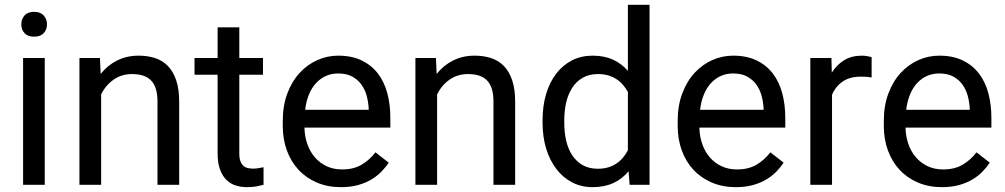

<svg xmlns="http://www.w3.org/2000/svg" viewBox="-20 -770 4187 800"><path d="M166.5 0H76.2V-528.3H166.5ZM68.8 -668.5Q68.8 -690.4 82.3 -705.6Q95.7 -720.7 122.1 -720.7Q148.4 -720.7 162.1 -705.6Q175.8 -690.4 175.8 -668.5Q175.8 -646.5 162.1 -631.8Q148.4 -617.2 122.1 -617.2Q95.7 -617.2 82.3 -631.8Q68.8 -646.5 68.8 -668.5Z M396.5 -528.3 399.4 -461.9Q427.7 -497.6 467.8 -517.8Q507.8 -538.1 557.6 -538.1Q596.2 -538.1 627.4 -527.6Q658.7 -517.1 680.7 -493.9Q702.6 -470.7 714.6 -434.3Q726.6 -397.9 726.6 -346.2V0H636.2V-347.2Q636.2 -377.9 629.4 -399.7Q622.6 -421.4 609.1 -435.1Q595.7 -448.7 575.9 -455.1Q556.2 -461.4 530.3 -461.4Q486.3 -461.4 453.1 -438Q419.9 -414.6 401.4 -376.5V0H311V-528.3Z M977.1 -656.2V-528.3H1075.7V-458.5H977.1V-130.9Q977.1 -110.4 981.9 -97.9Q986.8 -85.4 994.9 -78.6Q1002.9 -71.8 1013.4 -69.6Q1023.9 -67.4 1035.2 -67.4Q1046.4 -67.4 1058.8 -69.6Q1071.3 -71.8 1078.1 -73.2V0Q1067.4 2.9 1050.3 6.3Q1033.2 9.8 1008.8 9.8Q983.9 9.8 961.7 2.7Q939.5 -4.4 922.9 -21Q906.2 -37.6 896.5 -64.7Q886.7 -91.8 886.7 -131.3V-458.5H790.5V-528.3H886.7V-656.2Z M1400.4 9.8Q1345.2 9.8 1300.5 -9.3Q1255.9 -28.3 1224.1 -62.3Q1192.4 -96.2 1175.3 -143.1Q1158.2 -189.9 1158.2 -245.6V-266.1Q1158.2 -330.6 1177.5 -381.3Q1196.8 -432.1 1229 -466.8Q1261.2 -501.5 1302.7 -519.8Q1344.2 -538.1 1389.2 -538.1Q1445.8 -538.1 1486.8 -518.3Q1527.8 -498.5 1554.4 -463.9Q1581.1 -429.2 1593.8 -381.8Q1606.4 -334.5 1606.4 -278.8V-238.3H1248.5Q1249.5 -201.7 1260.5 -169.9Q1271.5 -138.2 1291.7 -114.7Q1312 -91.3 1340.6 -77.6Q1369.1 -64 1405.3 -64Q1453.1 -64 1486.3 -83.5Q1519.5 -103 1544.4 -135.3L1599.6 -92.3Q1586.9 -72.8 1568.8 -54.4Q1550.8 -36.1 1526.6 -21.7Q1502.4 -7.3 1471.2 1.2Q1439.9 9.8 1400.4 9.8ZM1389.2 -463.9Q1361.8 -463.9 1338.9 -453.9Q1315.9 -443.8 1297.9 -424.8Q1279.8 -405.8 1267.8 -377.4Q1255.9 -349.1 1251.5 -312.5H1516.1V-319.3Q1514.6 -345.7 1507.6 -371.6Q1500.5 -397.5 1485.6 -418Q1470.7 -438.5 1447.3 -451.2Q1423.8 -463.9 1389.2 -463.9Z M1796.4 -528.3 1799.3 -461.9Q1827.6 -497.6 1867.7 -517.8Q1907.7 -538.1 1957.5 -538.1Q1996.1 -538.1 2027.3 -527.6Q2058.6 -517.1 2080.6 -493.9Q2102.5 -470.7 2114.5 -434.3Q2126.5 -397.9 2126.5 -346.2V0H2036.1V-347.2Q2036.1 -377.9 2029.3 -399.7Q2022.5 -421.4 2009 -435.1Q1995.6 -448.7 1975.8 -455.1Q1956.1 -461.4 1930.2 -461.4Q1886.2 -461.4 1853 -438Q1819.8 -414.6 1801.3 -376.5V0H1710.9V-528.3Z M2240.7 -268.6Q2240.7 -329.1 2255.6 -378.7Q2270.5 -428.2 2297.9 -463.6Q2325.2 -499 2363.5 -518.6Q2401.9 -538.1 2449.2 -538.1Q2497.6 -538.1 2533.7 -521.7Q2569.8 -505.4 2596.2 -474.6V-750H2686.5V0H2603.5L2599.1 -56.6Q2572.8 -24.4 2535.6 -7.3Q2498.5 9.8 2448.2 9.8Q2401.9 9.8 2363.5 -10.3Q2325.2 -30.3 2297.9 -66.2Q2270.5 -102.1 2255.6 -151.1Q2240.7 -200.2 2240.7 -258.3ZM2331.1 -258.3Q2331.1 -218.8 2339.1 -183.8Q2347.2 -148.9 2364.3 -123Q2381.3 -97.2 2407.7 -82Q2434.1 -66.9 2470.7 -66.9Q2494.6 -66.9 2513.7 -72.5Q2532.7 -78.1 2548.1 -88.4Q2563.5 -98.6 2575.4 -112.8Q2587.4 -127 2596.2 -144V-386.7Q2587.4 -402.8 2575.7 -416.5Q2564 -430.2 2548.6 -440.2Q2533.2 -450.2 2514.2 -455.8Q2495.1 -461.4 2471.7 -461.4Q2434.6 -461.4 2408 -446Q2381.3 -430.7 2364.3 -404.3Q2347.2 -377.9 2339.1 -343Q2331.1 -308.1 2331.1 -268.6Z M3045.9 9.8Q2990.7 9.8 2946 -9.3Q2901.4 -28.3 2869.6 -62.3Q2837.9 -96.2 2820.8 -143.1Q2803.7 -189.9 2803.7 -245.6V-266.1Q2803.7 -330.6 2823 -381.3Q2842.3 -432.1 2874.5 -466.8Q2906.7 -501.5 2948.2 -519.8Q2989.7 -538.1 3034.7 -538.1Q3091.3 -538.1 3132.3 -518.3Q3173.3 -498.5 3200 -463.9Q3226.6 -429.2 3239.3 -381.8Q3252 -334.5 3252 -278.8V-238.3H2894Q2895 -201.7 2906 -169.9Q2917 -138.2 2937.3 -114.7Q2957.5 -91.3 2986.1 -77.6Q3014.6 -64 3050.8 -64Q3098.6 -64 3131.8 -83.5Q3165 -103 3189.9 -135.3L3245.1 -92.3Q3232.4 -72.8 3214.4 -54.4Q3196.3 -36.1 3172.1 -21.7Q3147.9 -7.3 3116.7 1.2Q3085.4 9.8 3045.9 9.8ZM3034.7 -463.9Q3007.3 -463.9 2984.4 -453.9Q2961.4 -443.8 2943.4 -424.8Q2925.3 -405.8 2913.3 -377.4Q2901.4 -349.1 2897 -312.5H3161.6V-319.3Q3160.2 -345.7 3153.1 -371.6Q3146 -397.5 3131.1 -418Q3116.2 -438.5 3092.8 -451.2Q3069.3 -463.9 3034.7 -463.9Z M3611.8 -447.3Q3600.1 -449.2 3590.1 -450Q3580.1 -450.7 3567.4 -450.7Q3520.5 -450.7 3491 -430.2Q3461.4 -409.7 3446.8 -375V0H3356.4V-528.3H3444.3L3445.8 -467.3Q3466.3 -500 3497.1 -519Q3527.8 -538.1 3571.8 -538.1Q3581.5 -538.1 3594.2 -535.9Q3606.9 -533.7 3611.8 -531.2Z M3904.8 9.8Q3849.6 9.8 3804.9 -9.3Q3760.3 -28.3 3728.5 -62.3Q3696.8 -96.2 3679.7 -143.1Q3662.6 -189.9 3662.6 -245.6V-266.1Q3662.6 -330.6 3681.9 -381.3Q3701.2 -432.1 3733.4 -466.8Q3765.6 -501.5 3807.1 -519.8Q3848.6 -538.1 3893.6 -538.1Q3950.2 -538.1 3991.2 -518.3Q4032.2 -498.5 4058.8 -463.9Q4085.4 -429.2 4098.1 -381.8Q4110.8 -334.5 4110.8 -278.8V-238.3H3752.9Q3753.9 -201.7 3764.9 -169.9Q3775.9 -138.2 3796.1 -114.7Q3816.4 -91.3 3845 -77.6Q3873.5 -64 3909.7 -64Q3957.5 -64 3990.7 -83.5Q4023.9 -103 4048.8 -135.3L4104 -92.3Q4091.3 -72.8 4073.2 -54.4Q4055.2 -36.1 4031 -21.7Q4006.8 -7.3 3975.6 1.2Q3944.3 9.8 3904.8 9.8ZM3893.6 -463.9Q3866.2 -463.9 3843.3 -453.9Q3820.3 -443.8 3802.2 -424.8Q3784.2 -405.8 3772.2 -377.4Q3760.3 -349.1 3755.9 -312.5H4020.5V-319.3Q4019 -345.7 4012 -371.6Q4004.9 -397.5 3990 -418Q3975.1 -438.5 3951.7 -451.2Q3928.2 -463.9 3893.6 -463.9Z"/></svg>

Font: RobotoDraft
Style: Regular
Weight: 400
Designer: Google
Foundry: Google
Version: Version 2.000988-w1; 2014